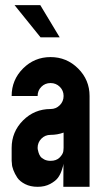

<svg xmlns="http://www.w3.org/2000/svg" viewBox="-20 -720 398 740"><path d="M36.1 -700.2H135.3L210 -576.2H136.2ZM325.2 -350.1V0H224.1L224.6 -88.9Q224.6 -83.5 218.3 -64.9Q212.9 -47.9 203.4 -34.9Q193.8 -22 173.3 -11Q152.8 0 125 0Q97.2 0 76.7 -10.5Q56.2 -21 46.6 -35.4Q37.1 -49.8 31.5 -64.5Q25.9 -79.1 25.9 -89.8L24.9 -100.1V-149.9Q24.9 -211.9 68.8 -255.9Q112.8 -299.8 174.8 -299.8Q195.8 -299.8 210.4 -314.5Q225.1 -329.1 225.1 -350.1Q225.1 -371.1 210.4 -385.5Q195.8 -399.9 174.8 -399.9Q153.8 -399.9 139.4 -385.5Q125 -371.1 125 -350.1H24.9Q24.9 -412.1 68.8 -456.1Q112.8 -500 174.8 -500Q236.8 -500 281 -456.1Q325.2 -412.1 325.2 -350.1ZM174.8 -100.1Q196.8 -100.1 209.5 -112.5Q222.2 -125 224.1 -137.2L225.1 -149.9V-209Q201.2 -200.2 174.8 -200.2Q153.8 -200.2 139.4 -185.5Q125 -170.9 125 -149.9Q125 -147.9 125.5 -144.5Q126 -141.1 128.4 -132.6Q130.9 -124 135.5 -117.4Q140.1 -110.8 150.4 -105.5Q160.6 -100.1 174.8 -100.1Z"/></svg>

Font: OSP-DIN
Style: DIN
Weight: 500
Width: 3
Version: Version 001.000